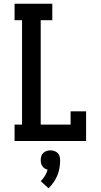

<svg xmlns="http://www.w3.org/2000/svg" viewBox="-20 -755 540 1028"><path d="M58 0V-88H98V-647H58V-735H260V-647H198V-88H358V-159H441V0ZM240 253 198 215Q211 202 220.5 186.5Q230 171 235 153Q227 152 219.5 147Q212 142 207 135Q202 128 200 119.5Q198 111 198 103Q198 92 201 81.5Q204 71 211.5 64Q219 57 229 53.5Q239 50 250 50Q261 50 271 53.5Q281 57 288.5 64Q296 71 299 81.5Q302 92 302 103Q302 123 298.5 144Q295 165 287 184.5Q279 204 267 221Q255 238 240 253Z"/></svg>

Font: Iosevka Curly Slab Semibold
Style: Regular
Weight: 600
Monospace: yes
Designer: Belleve Invis
Foundry: Belleve Invis
Version: Version 22.1.2; ttfautohint (v1.8.4)